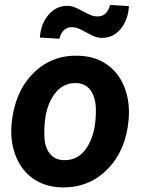

<svg xmlns="http://www.w3.org/2000/svg" viewBox="-20 -770 593 799"><path d="M303.7 -538.1Q373.5 -537.1 424.1 -502.2Q474.6 -467.3 498.3 -406Q522 -344.7 515.1 -270Q503.9 -144 427.5 -66.2Q351.1 11.7 238.8 9.8Q169.9 8.8 119.6 -25.6Q69.3 -60.1 45.4 -121.1Q21.5 -182.1 28.3 -255.9Q41 -386.7 117.2 -463.9Q193.4 -541 303.7 -538.1ZM164.6 -205.6Q165.5 -158.7 186.5 -131.6Q207.5 -104.5 245.6 -103.5Q309.1 -101.6 345.2 -161.9Q381.3 -222.2 378.9 -320.3Q377 -367.2 356.2 -395.3Q335.4 -423.3 296.9 -424.3Q235.4 -426.3 198.5 -366.5Q161.6 -306.6 164.6 -205.6ZM516.6 -744.6Q513.2 -687 482.2 -649.7Q451.2 -612.3 403.8 -612.3Q390.1 -612.3 377.7 -616.5Q365.2 -620.6 340.3 -634.5Q315.4 -648.4 303 -652.8Q290.5 -657.2 276.4 -656.7Q239.3 -655.3 227.1 -608.9L146 -613.8Q149.4 -670.4 181.9 -708.5Q214.4 -746.6 261.2 -745.6Q273.9 -745.6 285.4 -741.9Q296.9 -738.3 324 -723.6Q351.1 -709 363 -705.1Q375 -701.2 388.7 -701.7Q426.3 -703.1 438 -749.5Z"/></svg>

Font: RobotoDraft
Style: Bold Italic
Weight: 700
Italic angle: -12°
Version: Version 2.001150; 2014